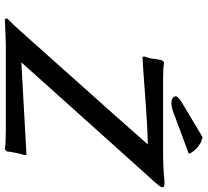

<svg xmlns="http://www.w3.org/2000/svg" viewBox="-52 -799 855 791"><g transform="rotate(90 375.5 -403.5)"><path d="M564 -803.2 556.2 -809.1Q600.6 -786.6 613.8 -753.9L452.1 -693.8H453.1Q423.8 -682.1 403.8 -682.1Q390.6 -682.1 383.1 -688.2Q375.5 -694.3 377 -703.1Q380.4 -711.4 403.8 -726.1L545.9 -811ZM236.8 -64 617.2 -85 619.1 -77.1Q614.7 -64 609.9 -42Q605 -18.1 604 -4.9L595.2 3.9Q567.4 0 517.1 0H160.2L58.1 3.9L56.2 -5.9Q79.1 -28.8 82 -32.2Q85 -34.7 89.4 -40Q93.8 -45.4 94.2 -45.9V-44.9Q573.2 -581.1 575.2 -585Q506.3 -584 345.2 -571.8Q268.6 -565.9 213.9 -563L212.9 -570.8Q218.8 -587.9 222.2 -604Q219.7 -601.6 227.1 -637.2Q227.1 -638.2 227.5 -640.1Q228 -642.1 228 -643.1L236.8 -651.9Q262.2 -647.9 305.2 -647.9H604Q674.8 -647.9 729 -653.8Q744.1 -653.8 748.3 -651.1Q752.4 -648.4 751 -642.1Q748.5 -632.3 706.1 -586.9Q628.9 -501 471.2 -325.4Q313.5 -149.9 236.8 -64Z"/></g></svg>

Font: Linear Smooth
Style: Bold Italic
Weight: 700
Designer: Philipp H. Poll, Flanker
Foundry: Philipp H. Poll, reworked by Flanker
Version: Version 1.061 | FøM Fix